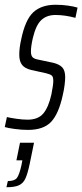

<svg xmlns="http://www.w3.org/2000/svg" viewBox="-35 -538 346 807"><path d="M-15 -4 -6 -46Q6 -43 32.5 -39Q59 -35 81 -35Q125 -35 147 -61Q169 -87 181 -141Q189 -181 189 -198Q189 -215 182.5 -220.5Q176 -226 159 -230L96 -244Q70 -250 58 -265Q46 -280 46 -308Q46 -337 54 -372Q71 -455 105 -486.5Q139 -518 199 -518Q225 -518 250 -514.5Q275 -511 291 -506L282 -463Q238 -475 198 -475Q162 -475 139 -454Q116 -433 103 -378Q95 -343 95 -322Q95 -305 101.5 -298Q108 -291 123 -288L189 -274Q214 -268 226.5 -255Q239 -242 239 -213Q239 -201 236.5 -180.5Q234 -160 229 -139Q212 -60 180 -26Q148 8 83 8Q56 8 26.5 4Q-3 0 -15 -4ZM55 157 59 136H34L49 62H108L90 150Q81 193 71.5 213Q62 233 44 241Q26 249 -8 249L-2 223Q26 223 36 210Q46 197 55 157Z"/></svg>

Font: Saira Ultra Condensed Light
Style: Italic
Weight: 300
Width: 1
Italic angle: -12°
Designer: Hector Gatti with collaboration of the Omnibus-Type team
Foundry: Omnibus-Type
Version: Version 1.001; ttfautohint (v1.8)